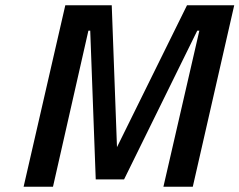

<svg xmlns="http://www.w3.org/2000/svg" viewBox="-20 -712 913 732"><path d="M182 0 317 -595H324L345 -28H453L732 -595H740L603 0H715L873 -692H693L426 -151L406 -692H229L70 0Z"/></svg>

Font: RazerF5 SemiBold
Style: Italic
Weight: 600
Foundry: Razer Inc.
Version: Version 2